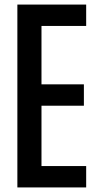

<svg xmlns="http://www.w3.org/2000/svg" viewBox="-20 -820 424 840"><path d="M56 0V-800H357V-706.5H161.5V-451H347V-357.5H161.5V-93.5H357V0Z"/></svg>

Font: Big Shoulders Medium
Style: Regular
Weight: 500
Designer: Patric King
Foundry: XO Type Co
Version: Version 2.002